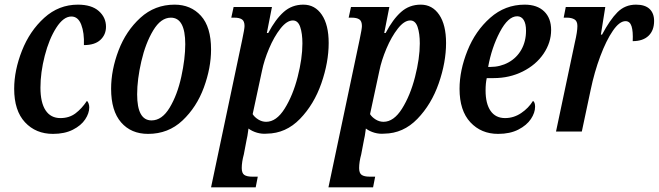

<svg xmlns="http://www.w3.org/2000/svg" viewBox="-20 -566 2834 826"><path d="M41 -184Q41 -263 74.5 -348Q108 -433 170.5 -489.5Q233 -546 315 -546Q374 -546 405 -518.5Q436 -491 436 -451Q436 -417 412 -394.5Q388 -372 341 -372Q343 -425 329.5 -460Q316 -495 287 -495Q253 -495 222 -446.5Q191 -398 172.5 -326Q154 -254 154 -189Q154 -125 176 -91.5Q198 -58 240 -58Q278 -58 305 -78.5Q332 -99 354 -132Q358 -129 361 -121Q364 -113 364 -104Q364 -79 346.5 -52.5Q329 -26 293.5 -8Q258 10 208 10Q134 10 87.5 -40Q41 -90 41 -184Z M458 -184Q458 -265 490 -349Q522 -433 584 -489.5Q646 -546 731 -546Q801 -546 844.5 -498Q888 -450 888 -353Q888 -274 857 -189.5Q826 -105 765 -47.5Q704 10 617 10Q544 10 501 -39.5Q458 -89 458 -184ZM777 -376Q777 -490 715 -490Q672 -490 639 -435Q606 -380 588 -302Q570 -224 570 -160Q570 -48 632 -48Q677 -48 710 -103Q743 -158 760 -236Q777 -314 777 -376Z M1022 -395Q1032 -442 1032 -454Q1032 -475 1021 -482.5Q1010 -490 988 -490H975L985 -536H1150L1128 -424H1134Q1165 -483 1200.5 -514.5Q1236 -546 1285 -546Q1335 -546 1364.5 -502.5Q1394 -459 1394 -381Q1394 -298 1362.5 -207.5Q1331 -117 1270.5 -54.5Q1210 8 1128 9Q1107 11 1086 5Q1065 -1 1049 -13Q1048 -9 1046.5 4.5Q1045 18 1041 35L1029 98Q1020 131 1020 157Q1020 179 1031 186.5Q1042 194 1065 194H1089L1080 240H888ZM1281 -379Q1281 -422 1271.5 -450Q1262 -478 1240 -478Q1214 -478 1186.5 -443Q1159 -408 1137.5 -357Q1116 -306 1107 -261L1067 -75Q1075 -62 1091 -52Q1107 -42 1125 -42Q1169 -42 1204.5 -98.5Q1240 -155 1260.5 -235Q1281 -315 1281 -379Z M1527 -395Q1537 -442 1537 -454Q1537 -475 1526 -482.5Q1515 -490 1493 -490H1480L1490 -536H1655L1633 -424H1639Q1670 -483 1705.5 -514.5Q1741 -546 1790 -546Q1840 -546 1869.5 -502.5Q1899 -459 1899 -381Q1899 -298 1867.5 -207.5Q1836 -117 1775.5 -54.5Q1715 8 1633 9Q1612 11 1591 5Q1570 -1 1554 -13Q1553 -9 1551.5 4.5Q1550 18 1546 35L1534 98Q1525 131 1525 157Q1525 179 1536 186.5Q1547 194 1570 194H1594L1585 240H1393ZM1786 -379Q1786 -422 1776.5 -450Q1767 -478 1745 -478Q1719 -478 1691.5 -443Q1664 -408 1642.5 -357Q1621 -306 1612 -261L1572 -75Q1580 -62 1596 -52Q1612 -42 1630 -42Q1674 -42 1709.5 -98.5Q1745 -155 1765.5 -235Q1786 -315 1786 -379Z M1957 -184Q1957 -263 1991 -348Q2025 -433 2089 -489.5Q2153 -546 2237 -546Q2291 -546 2321 -517Q2351 -488 2351 -437Q2351 -383 2318.5 -335Q2286 -287 2229 -258.5Q2172 -230 2104 -230H2074Q2069 -207 2069 -177Q2069 -120 2090.5 -89Q2112 -58 2153 -58Q2190 -58 2222 -79.5Q2254 -101 2273 -132Q2282 -126 2282 -107Q2282 -81 2264 -54Q2246 -27 2210 -8.5Q2174 10 2123 10Q2050 10 2003.5 -40Q1957 -90 1957 -184ZM2089 -278Q2132 -278 2167.5 -297.5Q2203 -317 2223 -352.5Q2243 -388 2243 -434Q2243 -464 2233 -480Q2223 -496 2205 -496Q2166 -496 2130.5 -428.5Q2095 -361 2080 -278Z M2453 -383Q2464 -430 2464 -454Q2464 -475 2451.5 -482.5Q2439 -490 2419 -490H2405L2414 -536H2584L2565 -417H2570Q2604 -481 2636.5 -513.5Q2669 -546 2716 -546Q2755 -546 2774.5 -527.5Q2794 -509 2794 -476Q2794 -435 2770 -412Q2746 -389 2702 -389Q2704 -431 2697 -453Q2690 -475 2671 -475Q2645 -475 2616.5 -433.5Q2588 -392 2562.5 -324Q2537 -256 2521 -179L2483 0H2372Z"/></svg>

Font: Noto Serif CondSemiBold
Style: Italic
Weight: 600
Width: 3
Italic angle: -12°
Designer: Monotype Design Team
Foundry: Monotype Imaging Inc.
Version: Version 1.001